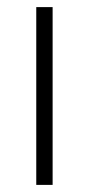

<svg xmlns="http://www.w3.org/2000/svg" viewBox="-20 -520 249 540"><path d="M82 0V-500H128V0Z"/></svg>

Font: Sulphur Point Light
Style: Regular
Weight: 300
Designer: Noponies / Dale Sattler
Foundry: Noponies
Version: Version 1.000; ttfautohint (v1.8)